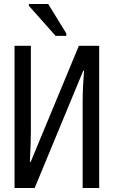

<svg xmlns="http://www.w3.org/2000/svg" viewBox="-20 -944 570 964"><path d="M259 -764H313V-776L222 -924H125V-915ZM53 0H154L398 -589H402C398 -539 395 -483 395 -437V0H478V-714H376L134 -131H130C133 -194 135 -244 135 -285V-714H53Z"/></svg>

Font: Noto Sans Mono Condensed
Style: Regular
Weight: 400
Width: 3
Designer: Monotype Design Team
Foundry: Monotype Imaging Inc.
Version: Version 2.014